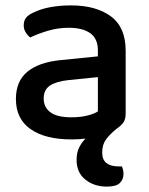

<svg xmlns="http://www.w3.org/2000/svg" viewBox="-20 -502 551 712"><path d="M243 -482Q336 -482 391 -441.5Q446 -401 446 -314V-81Q446 -59 437 -47Q428 -35 413 -25Q388 -5 373.5 14.5Q359 34 359 64Q359 90 374.5 102.5Q390 115 419 115H432Q438 129 438 143Q438 163 424.5 176.5Q411 190 376 190Q329 190 296.5 164Q264 138 264 91Q264 64 273.5 45Q283 26 297 12Q273 15 245 15Q148 15 93.5 -23Q39 -61 39 -135Q39 -201 81.5 -236Q124 -271 204 -279L343 -293V-315Q343 -359 314.5 -379Q286 -399 235 -399Q195 -399 158 -388Q121 -377 92 -363Q82 -371 75 -382.5Q68 -394 68 -408Q68 -425 76.5 -436Q85 -447 103 -455Q131 -469 167 -475.5Q203 -482 243 -482ZM245 -67Q280 -67 306 -74Q332 -81 343 -89V-216L234 -205Q188 -200 165 -184.5Q142 -169 142 -137Q142 -104 167 -85.5Q192 -67 245 -67Z"/></svg>

Font: Baloo Da 2 Medium
Style: Regular
Weight: 500
Designer: Noopur Datye, Sulekha Rajkumar and Ek Type
Foundry: Ek Type
Version: Version 1.640;hotconv 1.0.111;makeotfexe 2.5.65597; ttfautoh